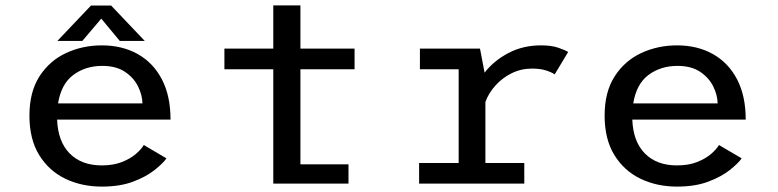

<svg xmlns="http://www.w3.org/2000/svg" viewBox="-20 -680 2880 711"><path d="M596.5 -93.5Q583 -74.5 552 -50Q521 -25.5 472.5 -7.2Q424 11 357 11Q282.5 11 221.8 -18.2Q161 -47.5 125 -106Q89 -164.5 89 -252Q89 -340 126.5 -397.8Q164 -455.5 225 -483.8Q286 -512 357 -512Q432.5 -512 490 -479.8Q547.5 -447.5 579.5 -386.2Q611.5 -325 611.5 -237H191.5Q194.5 -156 238 -111.8Q281.5 -67.5 357 -67.5Q400 -67.5 431.5 -80Q463 -92.5 483.2 -110Q503.5 -127.5 512.5 -143ZM358.5 -436Q296.5 -436 251.5 -402.5Q206.5 -369 195 -297H507.5Q507 -328 491.2 -360Q475.5 -392 442.8 -414Q410 -436 358.5 -436ZM516 -528.5H423.5L355 -611L285 -528.5H192.5L317 -659.5H391.5Z M1092.5 -71.5H1270.5V0H992V-423.5H811V-500H992V-660H1092.5V-500H1293V-423.5H1092.5Z M1777.5 -76.5H1921.5V0H1532V-76.5H1678.5V-423.5H1535V-500H1757.5L1774.5 -411Q1808.5 -455 1862.5 -483.5Q1916.5 -512 1983 -512Q2022.5 -512 2048.2 -503Q2074 -494 2084 -487.5L2034 -404.5Q2024 -412 2002.5 -419Q1981 -426 1950 -426Q1909.5 -426 1874.8 -408.8Q1840 -391.5 1814.8 -363.5Q1789.5 -335.5 1777.5 -302.5Z M2726.5 -93.5Q2713 -74.5 2682 -50Q2651 -25.5 2602.5 -7.2Q2554 11 2487 11Q2412.5 11 2351.8 -18.2Q2291 -47.5 2255 -106Q2219 -164.5 2219 -252Q2219 -340 2256.5 -397.8Q2294 -455.5 2355 -483.8Q2416 -512 2487 -512Q2562.5 -512 2620 -479.8Q2677.5 -447.5 2709.5 -386.2Q2741.5 -325 2741.5 -237H2321.5Q2324.5 -156 2368 -111.8Q2411.5 -67.5 2487 -67.5Q2530 -67.5 2561.5 -80Q2593 -92.5 2613.2 -110Q2633.5 -127.5 2642.5 -143ZM2488.5 -436Q2426.5 -436 2381.5 -402.5Q2336.5 -369 2325 -297H2637.5Q2637 -328 2621.2 -360Q2605.5 -392 2572.8 -414Q2540 -436 2488.5 -436Z"/></svg>

Font: League Mono
Style: Regular
Weight: 400
Width: 6
Designer: Tyler Finck
Foundry: The League of Moveable Type / Tyler Finck
Version: Version 2.300;RELEASE